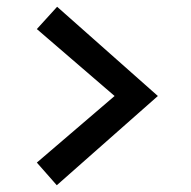

<svg xmlns="http://www.w3.org/2000/svg" viewBox="-20 -532 566 568"><path d="M89 -51 319 -248 89 -446 149 -512 447 -248 148 16Z"/></svg>

Font: Andada Pro
Style: Bold
Weight: 700
Designer: Carolina Giovagnoli
Foundry: Huerta Tipografica
Version: Version 3.005; ttfautohint (v1.8.4)